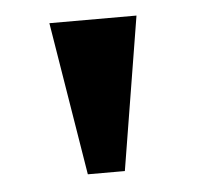

<svg xmlns="http://www.w3.org/2000/svg" viewBox="-33 -748 356 343"><g transform="rotate(-5 145.0 -576.5)"><path d="M111.8 -439 66.9 -713.9H223.1L178.2 -439Z"/></g></svg>

Font: Sitara
Style: Bold Italic
Weight: 700
Italic angle: -11°
Designer: Neelakash Kshetrimayum
Foundry: Neelakash Kshetrimayum
Version: Version 1.000;PS Version 1.000;PS 1.0;hotconv 1.;hotconv 1.0